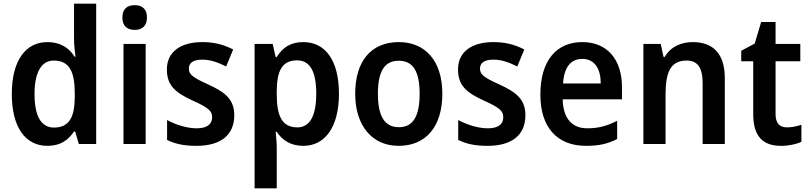

<svg xmlns="http://www.w3.org/2000/svg" viewBox="-20 -780 4386 1040"><path d="M237 10C307 10 350 -21 381 -68H387L407 0H501V-760H381V-566C381 -535 386 -498 389 -473H384C354 -521 306 -552 237 -552C120 -552 44 -454 44 -271C44 -88 119 10 237 10ZM272 -89C203 -89 167 -151 167 -270C167 -386 203 -452 271 -452C356 -452 385 -392 385 -274V-253C384 -142 353 -89 272 -89Z M710 -752C670 -752 643 -733 643 -685C643 -638 670 -618 710 -618C748 -618 776 -638 776 -685C776 -732 749 -752 710 -752ZM769 -542H649V0H769Z M1249 -156C1249 -246 1193 -283 1109 -322C1022 -361 1003 -377 1003 -409C1003 -440 1028 -457 1075 -457C1122 -457 1162 -441 1205 -420L1243 -512C1189 -540 1136 -552 1076 -552C959 -552 884 -500 884 -404C884 -316 931 -278 1022 -236C1115 -195 1129 -176 1129 -145C1129 -108 1103 -85 1045 -85C992 -85 930 -105 885 -130V-22C930 0 977 10 1044 10C1174 10 1249 -47 1249 -156Z M1623 -552C1554 -552 1510 -522 1479 -471H1473L1457 -542H1359V240H1479V15C1479 -7 1476 -37 1473 -66H1479C1508 -22 1553 10 1623 10C1739 10 1816 -90 1816 -272C1816 -456 1740 -552 1623 -552ZM1589 -453C1661 -453 1693 -390 1693 -272C1693 -156 1660 -90 1591 -90C1508 -90 1479 -151 1479 -269V-288C1480 -401 1511 -453 1589 -453Z M2376 -272C2376 -453 2281 -552 2141 -552C1989 -552 1904 -448 1904 -272C1904 -99 1996 10 2139 10C2292 10 2376 -100 2376 -272ZM2027 -272C2027 -391 2061 -451 2140 -451C2219 -451 2253 -391 2253 -272C2253 -153 2219 -91 2141 -91C2061 -91 2027 -154 2027 -272Z M2826 -156C2826 -246 2770 -283 2686 -322C2599 -361 2580 -377 2580 -409C2580 -440 2605 -457 2652 -457C2699 -457 2739 -441 2782 -420L2820 -512C2766 -540 2713 -552 2653 -552C2536 -552 2461 -500 2461 -404C2461 -316 2508 -278 2599 -236C2692 -195 2706 -176 2706 -145C2706 -108 2680 -85 2622 -85C2569 -85 2507 -105 2462 -130V-22C2507 0 2554 10 2621 10C2751 10 2826 -47 2826 -156Z M3134 -552C2994 -552 2907 -452 2907 -267C2907 -89 2999 10 3154 10C3224 10 3273 -1 3323 -27V-126C3269 -98 3222 -85 3161 -85C3077 -85 3030 -140 3028 -242H3349V-308C3349 -458 3269 -552 3134 -552ZM3134 -461C3202 -461 3234 -406 3234 -328H3030C3035 -418 3074 -461 3134 -461Z M3732 -552C3670 -552 3612 -527 3581 -472H3574L3559 -542H3465V0H3585V-267C3585 -391 3613 -452 3700 -452C3760 -452 3786 -411 3786 -330V0H3906V-357C3906 -491 3841 -552 3732 -552Z M4243 -90C4203 -90 4181 -113 4181 -161V-448H4315V-542H4181V-661H4103L4068 -544L3995 -505V-448H4060V-160C4060 -34 4120 10 4210 10C4253 10 4294 1 4321 -12V-104C4296 -96 4269 -90 4243 -90Z"/></svg>

Font: Noto Sans Gurmukhi SemiCondensed SemiBold
Style: Regular
Weight: 600
Width: 4
Designer: Jelle Bosma - Monotype Design Team
Foundry: Monotype Imaging Inc.
Version: Version 2.004